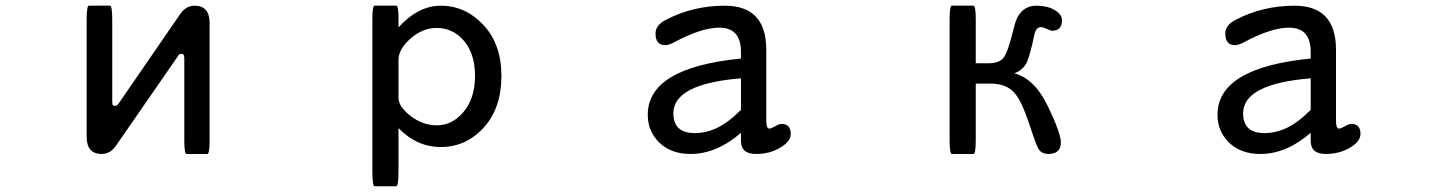

<svg xmlns="http://www.w3.org/2000/svg" viewBox="-20 -519 5040 674"><path d="M627 -312.5Q627 -323.2 624.5 -326.7Q622.1 -330.1 616.2 -330.1Q612.3 -330.1 609.9 -328.6Q607.4 -327.1 603.5 -320.3L388.7 -9.8Q368.2 21.5 336.9 21.5Q284.2 21.5 284.2 -39.1V-450.2Q284.2 -499 292 -499H366.2Q374 -499 374 -450.2V-164.1Q374 -153.3 376 -150.4Q377.9 -147.5 383.8 -147.5Q387.7 -147.5 390.1 -148.9Q392.6 -150.4 397.5 -157.2L611.3 -467.8Q631.8 -499 663.1 -499Q715.8 -499 715.8 -438.5V-27.3Q715.8 21.5 708 21.5H634.8Q627 21.5 627 -27.3V-312.5Z M1378.9 -422.9Q1448.2 -499 1527.3 -499Q1613.3 -499 1676.8 -431.6Q1740.2 -364.3 1740.2 -252Q1740.2 -139.6 1678.2 -71.3Q1616.2 -2.9 1527.3 -2.9Q1443.4 -2.9 1378.9 -69.3V80.1Q1378.9 134.8 1371.1 134.8Q1371.1 134.8 1294.9 134.8Q1287.1 134.8 1287.1 80.1V-452.1Q1287.1 -499 1294.9 -499H1371.1Q1378.9 -499 1378.9 -456.1V-422.9ZM1378.9 -175.8Q1378.9 -144.5 1421.4 -111.8Q1463.9 -79.1 1513.7 -79.1Q1568.4 -79.1 1607.9 -127Q1647.5 -174.8 1647.5 -252.4Q1647.5 -330.1 1608.9 -375.5Q1570.3 -420.9 1512.7 -420.9Q1463.9 -420.9 1421.9 -384.3Q1379.9 -347.7 1378.9 -310.5V-175.8Z M2581.1 -52.7Q2495.1 21.5 2404.3 21.5Q2335.9 21.5 2294.9 -18.1Q2253.9 -57.6 2253.9 -116.2Q2253.9 -281.2 2581.1 -313.5V-336.9Q2581.1 -421.9 2504.9 -421.9Q2441.4 -421.9 2343.8 -369.1Q2326.2 -360.4 2315.4 -360.4Q2281.2 -360.4 2281.2 -401.4Q2281.2 -431.6 2319.3 -450.2Q2413.1 -499 2524.4 -499Q2668.9 -499 2669.9 -346.7V-96.7Q2669.9 -67.4 2680.7 -67.4Q2685.5 -67.4 2700.2 -75.2Q2714.8 -84 2723.6 -84Q2755.9 -84 2755.9 -48.8Q2755.9 -22.5 2718.8 -0.5Q2681.6 21.5 2633.8 21.5Q2581.1 21.5 2581.1 -24.4V-52.7ZM2581.1 -244.1Q2343.8 -224.6 2343.8 -121.1Q2343.8 -51.8 2418.9 -51.8Q2500 -51.8 2574.2 -127Q2581.1 -131.8 2581.1 -132.8V-244.1Z M3405.3 -296.9H3450.2Q3489.3 -296.9 3504.4 -318.4Q3519.5 -339.8 3541 -428.7Q3558.6 -499 3619.1 -499Q3656.2 -499 3682.1 -483.9Q3708 -468.8 3708 -448.2Q3708 -411.1 3673.8 -411.1Q3668 -411.1 3654.8 -417.5Q3641.6 -423.8 3633.8 -423.8Q3616.2 -423.8 3610.4 -394.5Q3596.7 -328.1 3585 -301.3Q3573.2 -274.4 3541 -261.7Q3612.3 -242.2 3658.2 -146.5Q3704.1 -50.8 3704.1 -19.5Q3704.1 21.5 3660.2 21.5Q3637.7 21.5 3627 5.9Q3620.1 -2 3593.3 -83Q3566.4 -164.1 3543 -190.4Q3515.6 -225.6 3456.1 -225.6H3405.3V-28.3Q3405.3 21.5 3397.5 21.5Q3397.5 21.5 3321.3 21.5Q3313.5 21.5 3313.5 -28.3V-449.2Q3313.5 -499 3321.3 -499H3397.5Q3405.3 -499 3405.3 -449.2V-296.9Z M4581.1 -52.7Q4495.1 21.5 4404.3 21.5Q4335.9 21.5 4294.9 -18.1Q4253.9 -57.6 4253.9 -116.2Q4253.9 -281.2 4581.1 -313.5V-336.9Q4581.1 -421.9 4504.9 -421.9Q4441.4 -421.9 4343.8 -369.1Q4326.2 -360.4 4315.4 -360.4Q4281.2 -360.4 4281.2 -401.4Q4281.2 -431.6 4319.3 -450.2Q4413.1 -499 4524.4 -499Q4668.9 -499 4669.9 -346.7V-96.7Q4669.9 -67.4 4680.7 -67.4Q4685.5 -67.4 4700.2 -75.2Q4714.8 -84 4723.6 -84Q4755.9 -84 4755.9 -48.8Q4755.9 -22.5 4718.8 -0.5Q4681.6 21.5 4633.8 21.5Q4581.1 21.5 4581.1 -24.4V-52.7ZM4581.1 -244.1Q4343.8 -224.6 4343.8 -121.1Q4343.8 -51.8 4418.9 -51.8Q4500 -51.8 4574.2 -127Q4581.1 -131.8 4581.1 -132.8V-244.1Z"/></svg>

Font: YuPearl-Regular
Style: Regular
Weight: 400
Designer: Max Yao
Foundry: Max-Everyday
Version: Version 1.011; ttfautohint (v1.8.3)